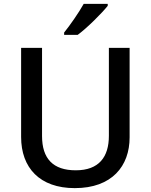

<svg xmlns="http://www.w3.org/2000/svg" viewBox="-20 -961 778 991"><path d="M536 -931V-941H412C387 -896 341 -830 311 -793V-781H381C430 -817 507 -894 536 -931ZM649 -252V-714H542V-260C542 -151 491 -82 371 -82C254 -82 197 -142 197 -259V-714H89V-254C89 -95 185 10 366 10C558 10 649 -104 649 -252Z"/></svg>

Font: Noto Sans Bengali UI Medium
Style: Regular
Weight: 500
Designer: Jelle Bosma - Monotype Design Team
Foundry: Monotype Imaging Inc.
Version: Version 2.003